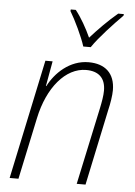

<svg xmlns="http://www.w3.org/2000/svg" viewBox="-54 -806 597 847"><g transform="rotate(5 244.5 -382.0)"><path d="M294 -606H327C357 -651 420 -718 459 -757L460 -764H435C394 -730 350 -685 316 -647C298 -687 272 -733 247 -764H225L224 -757C247 -719 281 -648 294 -606ZM21 0H60L118 -273C147 -411 225 -504 316 -504C370 -504 402 -477 402 -420C402 -397 397 -370 391 -341L318 0H357L428 -336C435 -365 441 -401 441 -425C441 -500 397 -539 324 -539C240 -539 177 -477 147 -418H145L165 -529H133Z"/></g></svg>

Font: Noto Sans SemiCondensed ExtraLight
Style: Italic
Weight: 200
Width: 4
Italic angle: -12°
Designer: Monotype Design Team
Foundry: Monotype Imaging Inc.
Version: Version 2.013